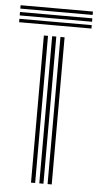

<svg xmlns="http://www.w3.org/2000/svg" viewBox="-102 -747 399 780"><g transform="rotate(5 97.5 -357.0)"><path d="M122.5 0V-600H139.4V0ZM54.9 0V-600H71.8V0ZM88.7 0V-600H105.6V0ZM-50 -700.5V-714.3H245V-700.5ZM-50 -645V-658.9H245V-645ZM-50 -672.7V-686.6H245V-672.7Z"/></g></svg>

Font: Big Shoulders Inline Text SC Thin
Style: Regular
Weight: 100
Designer: Patric King
Foundry: XO Type Co
Version: Version 2.002